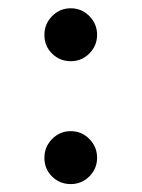

<svg xmlns="http://www.w3.org/2000/svg" viewBox="-20 -454 349 473"><path d="M89.4 -368.2Q89.4 -395 108.4 -414.3Q127.4 -433.6 154.3 -433.6Q181.2 -433.6 200.2 -414.3Q219.2 -395 219.2 -368.2Q219.2 -341.3 200.2 -322.3Q181.2 -303.2 154.3 -303.2Q127.4 -303.2 108.4 -321.8Q89.4 -340.3 89.4 -368.2ZM89.4 -65.4Q89.4 -92.3 108.4 -111.6Q127.4 -130.9 154.3 -130.9Q181.2 -130.9 200.2 -111.6Q219.2 -92.3 219.2 -65.4Q219.2 -38.6 200.2 -19.5Q181.2 -0.5 154.3 -0.5Q127.4 -0.5 108.4 -19Q89.4 -37.6 89.4 -65.4Z"/></svg>

Font: Vazir WOL-UI
Style: Regular-WOL-UI
Weight: 400
Designer: Saber Rastikerdar
Foundry: Saber Rastikerdar
Version: Version 30.1.0